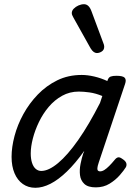

<svg xmlns="http://www.w3.org/2000/svg" viewBox="-20 -875 663 912"><path d="M148 17Q114 17 88.5 -1Q63 -19 49 -52Q35 -85 35 -130Q35 -176 49 -229Q63 -282 91 -333Q119 -384 159.5 -426Q200 -468 252 -493.5Q304 -519 368 -519Q396 -519 428 -511.5Q460 -504 490 -490L491 -494Q496 -508 506 -511.5Q516 -515 533 -515Q564 -515 572.5 -505.5Q581 -496 574 -476L449 -103Q443 -85 442.5 -76Q442 -67 446 -64Q450 -61 455 -61Q465 -61 475.5 -67.5Q486 -74 498.5 -86.5Q511 -99 525 -116Q533 -126 541 -127.5Q549 -129 560 -121Q576 -111 579.5 -101Q583 -91 578 -81Q569 -66 549 -43Q529 -20 500.5 -2.5Q472 15 435 15Q398 15 380.5 -1.5Q363 -18 360 -43Q357 -68 362.5 -96Q368 -124 376 -148Q378 -150 378.5 -152.5Q379 -155 380 -158Q338 -99 297.5 -60Q257 -21 219.5 -2Q182 17 148 17ZM126 -146Q126 -121 132 -102Q138 -83 149.5 -73Q161 -63 176 -63Q211 -63 256 -100.5Q301 -138 351.5 -210Q402 -282 455 -386L466 -419Q434 -432 405.5 -436Q377 -440 354 -440Q311 -440 275 -420Q239 -400 211.5 -367.5Q184 -335 165 -295.5Q146 -256 136 -217Q126 -178 126 -146ZM440 -623Q433 -623 425.5 -628Q418 -633 410 -646L329 -791Q326 -797 323.5 -802Q321 -807 321 -813Q321 -824 330 -833.5Q339 -843 352.5 -849Q366 -855 379 -855Q402 -855 414 -823L471 -670Q473 -666 474 -661.5Q475 -657 475 -653Q475 -638 463.5 -630.5Q452 -623 440 -623Z"/></svg>

Font: Playwrite NZ
Style: Regular
Weight: 400
Designer: Veronika Burian, José Scaglione
Foundry: TypeTogether
Version: Version 1.002